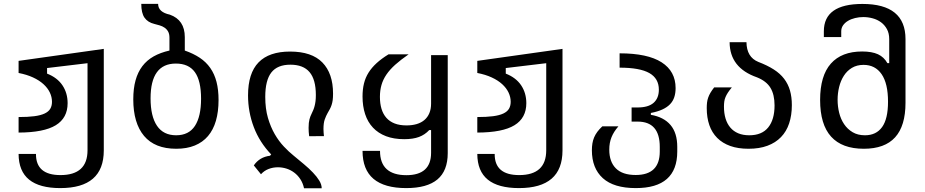

<svg xmlns="http://www.w3.org/2000/svg" viewBox="-20 -781 4856 1008"><path d="M296.4 206.5Q187.5 206.5 132.8 162.1Q78.1 117.7 77.6 27.3H168.9Q168 138.2 297.4 138.2Q368.2 138.2 403.8 105.7Q439.5 73.2 439.5 7.8V-449.2L227.1 -423.8V-394.5Q280.8 -373.5 307.9 -333Q335 -292.5 335 -239.3Q335 -161.6 272.7 -123.5Q210.4 -85.4 77.6 -85V-166.5Q126.5 -166.5 160.2 -170.9Q193.8 -175.3 214.4 -185.1Q234.9 -194.8 243.9 -210Q252.9 -225.1 252.9 -246.6Q252.9 -271.5 241.7 -295.2Q230.5 -318.8 208.3 -339.1Q186 -359.4 153.3 -374.5Q120.6 -389.6 77.6 -397.9V-461.4L524.9 -524.4V8.8Q524.9 206.5 296.4 206.5Z M905.3 0Q793 0 736.3 -67.4Q679.7 -134.8 679.7 -259.3Q679.7 -316.4 691.7 -359.4Q703.6 -402.3 727.3 -433.6Q751 -464.8 786.6 -484.9Q822.3 -504.9 869.6 -515.6V-583Q869.6 -603 862.5 -615.5Q855.5 -627.9 844 -635.7Q832.5 -643.6 818.4 -647.7Q804.2 -651.9 790.5 -655.3Q755.9 -663.6 738.8 -688Q721.7 -712.4 721.7 -760.7H810.1Q810.1 -717.3 871.6 -704.1Q950.2 -676.3 950.2 -585.9V-515.6Q995.1 -500 1028.6 -477.8Q1062 -455.6 1084 -424.1Q1106 -392.6 1116.7 -351.1Q1127.4 -309.6 1127.4 -255.9Q1127.4 -194.3 1113.5 -146.7Q1099.6 -99.1 1072 -66.7Q1044.4 -34.2 1002.7 -17.1Q960.9 0 905.3 0ZM904.8 -70.8Q971.2 -70.8 1003.4 -120.1Q1035.6 -169.4 1035.6 -262.7Q1035.6 -356.9 1003.2 -402.1Q970.7 -447.3 903.3 -447.3Q770.5 -447.3 770.5 -264.6Q770.5 -170.4 804.2 -120.6Q837.9 -70.8 904.8 -70.8Z M1576.2 207.5Q1570.3 180.2 1556.6 159.4Q1543 138.7 1524.2 124.8Q1505.4 110.8 1483.4 104Q1461.4 97.2 1439 97.2Q1413.1 97.2 1389.9 106.2Q1366.7 115.2 1350.1 133.8L1312.5 87.4Q1342.3 43.5 1397.5 36.6L1403.8 29.8Q1342.8 -33.7 1312.5 -113.5Q1282.2 -193.4 1282.2 -280.3Q1282.2 -396.5 1337.4 -453.4Q1392.6 -510.3 1502.9 -510.3Q1616.7 -510.3 1672.6 -452.9Q1728.5 -395.5 1728.5 -289.6Q1728.5 -269 1726.6 -255.1Q1724.6 -241.2 1720.9 -230Q1717.3 -218.8 1711.9 -208.7Q1706.5 -198.7 1699.7 -187Q1691.9 -173.3 1685.1 -154.5Q1678.2 -135.7 1678.2 -103.5Q1678.2 -93.8 1679 -85Q1679.7 -76.2 1680.7 -66.4L1603 -65.9Q1600.1 -89.4 1600.1 -109.9Q1600.1 -124.5 1601.3 -135.3Q1602.5 -146 1604.7 -154.5Q1606.9 -163.1 1609.6 -169.9Q1612.3 -176.8 1615.7 -183.6Q1620.6 -193.8 1624.8 -203.6Q1628.9 -213.4 1631.8 -224.9Q1634.8 -236.3 1636.5 -250Q1638.2 -263.7 1638.2 -282.2Q1638.2 -363.3 1605.2 -402.3Q1572.3 -441.4 1504.4 -441.4Q1436.5 -441.4 1404.5 -400.4Q1372.6 -359.4 1372.6 -272.5Q1372.6 -210.4 1386.7 -162.1Q1400.9 -113.8 1422.6 -76.4Q1444.3 -39.1 1470.5 -11.5Q1496.6 16.1 1521 35.6Q1548.8 58.6 1575.4 80.8Q1602.1 103 1622.8 124.8Q1643.6 146.5 1656.2 167.2Q1668.9 188 1668.9 207.5H1576.2Z M2112.8 206.5Q1998.5 206.5 1940.9 158Q1883.3 109.4 1883.3 11.2H1975.1Q1975.1 75.2 2010 106.9Q2044.9 138.7 2113.3 138.7Q2243.2 138.7 2243.2 21V-98.1H2233.4Q2210.9 -73.7 2179.7 -62Q2148.4 -50.3 2102.1 -50.3Q2047.9 -50.3 2006.8 -65.9Q1965.8 -81.5 1938.2 -110.8Q1910.6 -140.1 1897 -181.6Q1883.3 -223.1 1883.3 -274.4Q1883.3 -312 1890.9 -342.8Q1898.4 -373.5 1915 -399.9Q1931.6 -426.3 1957.3 -449.7Q1982.9 -473.1 2019.5 -495.6H2125Q2083.5 -466.8 2054.9 -441.2Q2026.4 -415.5 2008.5 -389.2Q1990.7 -362.8 1982.7 -334.5Q1974.6 -306.2 1974.6 -272.5Q1974.6 -237.3 1982.9 -209.7Q1991.2 -182.1 2008.3 -162.6Q2025.4 -143.1 2051.8 -132.8Q2078.1 -122.6 2114.3 -122.6Q2143.6 -122.6 2167.5 -129.6Q2191.4 -136.7 2208.3 -151.1Q2225.1 -165.5 2234.1 -187Q2243.2 -208.5 2243.2 -237.3V-491.7H2330.6V22.9Q2330.6 115.7 2276.4 161.1Q2222.2 206.5 2112.8 206.5Z M2704.6 206.5Q2595.7 206.5 2541 162.1Q2486.3 117.7 2485.8 27.3H2577.1Q2576.2 138.2 2705.6 138.2Q2776.4 138.2 2812 105.7Q2847.7 73.2 2847.7 7.8V-449.2L2635.3 -423.8V-394.5Q2689 -373.5 2716.1 -333Q2743.2 -292.5 2743.2 -239.3Q2743.2 -161.6 2680.9 -123.5Q2618.7 -85.4 2485.8 -85V-166.5Q2534.7 -166.5 2568.4 -170.9Q2602.1 -175.3 2622.6 -185.1Q2643.1 -194.8 2652.1 -210Q2661.1 -225.1 2661.1 -246.6Q2661.1 -271.5 2649.9 -295.2Q2638.7 -318.8 2616.5 -339.1Q2594.2 -359.4 2561.5 -374.5Q2528.8 -389.6 2485.8 -397.9V-461.4L2933.1 -524.4V8.8Q2933.1 206.5 2704.6 206.5Z M3317.9 206.5Q3202.6 206.5 3145 154.5Q3087.4 102.5 3087.4 7.8Q3087.4 -11.2 3090.1 -27.8Q3092.8 -44.4 3099.1 -59.6Q3105.5 -74.7 3116 -88.9Q3126.5 -103 3142.1 -117.7H3226.6Q3214.4 -103.5 3205.3 -89.4Q3196.3 -75.2 3190.4 -60.5Q3184.6 -45.9 3181.6 -29.8Q3178.7 -13.7 3178.7 4.9Q3178.7 68.4 3213.4 103Q3248 137.7 3317.4 137.7Q3443.8 137.7 3443.8 14.6V-9.8Q3443.8 -142.6 3327.6 -142.6H3295.9V-216.8H3327.6Q3383.8 -216.8 3411.4 -241.2Q3439 -265.6 3439 -310.1Q3439 -369.1 3388.9 -397.5Q3338.9 -425.8 3232.9 -425.8V-501Q3379.9 -501 3453.4 -453.9Q3526.9 -406.7 3526.9 -318.4Q3526.9 -292 3520 -271Q3513.2 -250 3497.8 -233.9Q3482.4 -217.8 3457.5 -206.3Q3432.6 -194.8 3397 -188V-178.2Q3464.8 -166.5 3500.2 -124.8Q3535.6 -83 3535.6 -9.8V14.6Q3535.6 206.5 3317.9 206.5Z M3909.7 0Q3855 0 3814 -14.6Q3772.9 -29.3 3745.4 -56.9Q3717.8 -84.5 3704.1 -124Q3690.4 -163.6 3690.4 -213.9Q3690.4 -229 3691.9 -242.2Q3693.4 -255.4 3697.8 -268.1Q3702.1 -280.8 3709.7 -293.7Q3717.3 -306.6 3729.5 -322.3H3822.3Q3809.6 -307.1 3801.8 -295.2Q3793.9 -283.2 3789.1 -271.7Q3784.2 -260.3 3782.5 -248Q3780.8 -235.8 3780.8 -221.2Q3780.8 -186.5 3789.1 -158.9Q3797.4 -131.3 3814 -111.6Q3830.6 -91.8 3855.5 -81.3Q3880.4 -70.8 3913.6 -70.8Q3980 -70.8 4013.2 -112.1Q4046.4 -153.3 4046.4 -227.5Q4046.4 -284.2 4025.1 -319.6Q4003.9 -355 3954.1 -375Q3811 -424.8 3810.5 -559.6H3898.9Q3899.9 -481 3960.9 -456.1Q4008.3 -438 4042 -416.5Q4075.7 -395 4096.7 -367.4Q4117.7 -339.8 4127.4 -305.9Q4137.2 -272 4137.2 -229Q4137.2 -175.8 4123 -133.3Q4108.9 -90.8 4080.3 -61.3Q4051.8 -31.7 4009.3 -15.9Q3966.8 0 3909.7 0Z M4515.1 0Q4400.9 0 4343.3 -63.7Q4285.6 -127.4 4285.6 -256.3Q4285.6 -383.3 4342 -447Q4398.4 -510.7 4506.3 -510.7Q4557.6 -510.7 4589.4 -496.1Q4621.1 -481.4 4638.7 -449.7H4648.4V-575.7Q4648.4 -606 4636.5 -627.9Q4624.5 -649.9 4605.2 -664.1Q4585.9 -678.2 4561.5 -684.8Q4537.1 -691.4 4512.2 -691.4Q4490.2 -691.4 4469.2 -686.3Q4448.2 -681.2 4432.1 -671.6Q4416 -662.1 4406.2 -648.2Q4396.5 -634.3 4396.5 -616.7V-586.4H4305.2V-616.7Q4305.2 -760.3 4507.8 -760.3Q4733.9 -760.3 4733.9 -575.7V-241.7Q4733.9 -120.1 4679.4 -60.1Q4625 0 4515.1 0ZM4521 -70.8Q4580.1 -70.8 4611.1 -114Q4642.1 -157.2 4642.1 -247.1Q4642.1 -342.8 4608.4 -391.6Q4574.7 -440.4 4513.7 -440.4Q4478.5 -440.4 4452.6 -424.8Q4426.8 -409.2 4410.2 -383.3Q4393.6 -357.4 4385.5 -324.5Q4377.4 -291.5 4377.4 -257.3Q4377.4 -222.2 4385.7 -188.7Q4394 -155.3 4411.6 -129.2Q4429.2 -103 4456.3 -86.9Q4483.4 -70.8 4521 -70.8Z"/></svg>

Font: Hack
Style: Regular
Weight: 400
Monospace: yes
Designer: Christopher Simpkins
Foundry: Christopher Simpkins
Version: Version 2.019; ttfautohint (v1.4.1) -l 4 -r 80 -G 350 -x 0 -